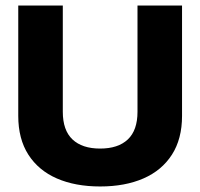

<svg xmlns="http://www.w3.org/2000/svg" viewBox="-20 -664 724 694"><path d="M342 10Q252 10 185.5 -19Q119 -48 82.5 -105Q46 -162 46 -245V-644H207V-260Q207 -193 242 -160Q277 -127 342 -127Q407 -127 442 -160Q477 -193 477 -260V-644H638V-245Q638 -162 601.5 -105Q565 -48 498.5 -19Q432 10 342 10Z"/></svg>

Font: Kanit SemiBold
Style: Regular
Weight: 600
Designer: Katatrad Team
Foundry: CadsonDemak
Version: Version 2.000; ttfautohint (v1.8.3)